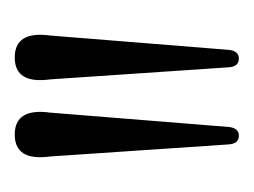

<svg xmlns="http://www.w3.org/2000/svg" viewBox="-61 -755 336 254"><g transform="rotate(-90 107.0 -628.0)"><path d="M156.5 -480Q146 -480 145 -493L129 -729.5Q122.5 -776.5 158 -776.5Q193.5 -776.5 187 -729.5L168 -493Q166.5 -480 156.5 -480ZM54.5 -480Q44 -480 43 -493L27 -729.5Q20.5 -776.5 56 -776.5Q91.5 -776.5 85 -729.5L66 -493Q64.5 -480 54.5 -480Z"/></g></svg>

Font: Fraunces 144pt S050 Light
Style: Regular
Weight: 300
Version: Version 1.000; ttfautohint (v1.8.3)